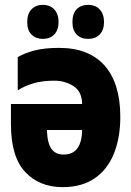

<svg xmlns="http://www.w3.org/2000/svg" viewBox="-20 -760 540 790"><path d="M223 -563Q346 -563 410.5 -490Q475 -417 475 -279Q475 -193 448.5 -127.5Q422 -62 369 -26Q316 10 238 10Q142 10 83.5 -52.5Q25 -115 25 -250V-332H318Q317 -384 282 -406Q247 -428 203 -428Q154 -428 117 -417Q80 -406 53 -388V-525Q82 -542 123 -552.5Q164 -563 223 -563ZM173 -225Q175 -170 192 -147Q209 -124 242 -124Q316 -124 318 -225ZM342 -600Q313 -600 295.5 -618Q278 -636 278 -669Q278 -704 295.5 -722Q313 -740 342 -740Q373 -740 390.5 -721Q408 -702 408 -669Q408 -637 390.5 -618.5Q373 -600 342 -600ZM156 -600Q128 -600 110 -617.5Q92 -635 92 -669Q92 -704 110 -722Q128 -740 156 -740Q186 -740 203.5 -721Q221 -702 221 -669Q221 -637 203.5 -618.5Q186 -600 156 -600Z"/></svg>

Font: Noto Sans Mono ExtraCondensed Black
Style: Regular
Weight: 900
Width: 2
Designer: Monotype Design Team
Foundry: Monotype Imaging Inc.
Version: Version 2.014